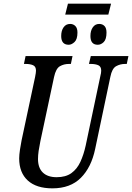

<svg xmlns="http://www.w3.org/2000/svg" viewBox="-20 -1021 723 1051"><path d="M337 -941 352 -1001H588L573 -941ZM356 -776Q315 -776 315 -824Q315 -853 328 -871.5Q341 -890 364 -890Q381 -890 392.5 -878.5Q404 -867 404 -843Q404 -806 388 -791Q372 -776 356 -776ZM515 -776Q475 -776 475 -824Q475 -853 488 -871.5Q501 -890 523 -890Q541 -890 552 -878.5Q563 -867 563 -843Q563 -806 548 -791Q533 -776 515 -776ZM267 10Q179 10 132 -33Q85 -76 85 -154Q85 -173 89.5 -203Q94 -233 98 -252L172 -599Q177 -624 177 -634Q177 -657 161 -664Q145 -671 121 -671H111L120 -714H377L368 -671H357Q330 -671 308 -658.5Q286 -646 276 -600L201 -248Q195 -219 191.5 -195Q188 -171 188 -151Q188 -102 214.5 -76.5Q241 -51 290 -51Q340 -51 371 -73.5Q402 -96 420 -135Q438 -174 449 -224L529 -603Q534 -622 534 -634Q534 -657 518 -664Q502 -671 477 -671H467L477 -714H683L674 -671H664Q638 -671 615.5 -658.5Q593 -646 584 -600L501 -206Q480 -105 422.5 -47.5Q365 10 267 10Z"/></svg>

Font: Noto Serif ExtraCondensed Medium
Style: Italic
Weight: 500
Width: 2
Italic angle: -12°
Designer: Monotype Design Team
Foundry: Monotype Imaging Inc.
Version: Version 2.013; ttfautohint (v1.8.4.7-5d5b)